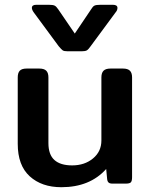

<svg xmlns="http://www.w3.org/2000/svg" viewBox="-20 -766 630 801"><path d="M225 -573 121 -714Q113 -725 113 -733Q113 -746 131 -746H184Q201 -746 208 -742.5Q215 -739 223 -727L292 -626L360 -727Q367 -739 374 -742.5Q381 -746 399 -746H451Q470 -746 470 -733Q470 -723 462 -714L358 -573Q349 -560 342.5 -556Q336 -552 320 -552H263Q247 -552 241.5 -556Q236 -560 225 -573ZM54 -166V-443Q54 -462 62.5 -471Q71 -480 91 -480H144Q164 -480 173 -471Q182 -462 182 -443V-169Q182 -121 207 -98.5Q232 -76 281 -76Q333 -76 368 -105Q403 -134 403 -180V-443Q403 -462 412 -471Q421 -480 441 -480H493Q513 -480 522 -471Q531 -462 531 -443V-27Q531 -11 526 -5.5Q521 0 505 0H449Q438 0 433 -4.5Q428 -9 427 -19L423 -61Q355 15 236 15Q154 15 104 -30.5Q54 -76 54 -166Z"/></svg>

Font: Mitr
Style: Regular
Weight: 400
Designer: Thanarat Vachiruckul
Foundry: Cadson Demak
Version: Version 1.003